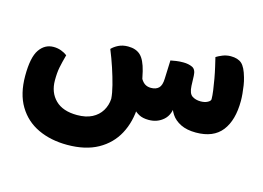

<svg xmlns="http://www.w3.org/2000/svg" viewBox="-93 -622 1428 1041"><g transform="rotate(15 621.0 -102.0)"><path d="M845 -350Q874 -350 895.5 -340Q917 -330 918 -294L920 -239Q922 -196 941.5 -183Q961 -170 989 -170Q1012 -170 1028 -178.5Q1044 -187 1044 -197Q1044 -216 1040 -245.5Q1036 -275 1030 -308.5Q1024 -342 1017 -372Q1010 -402 1005 -423Q1017 -431 1039 -440Q1061 -449 1085 -449Q1125 -449 1146.5 -430Q1168 -411 1183 -357Q1189 -337 1192.5 -314Q1196 -291 1198 -269Q1200 -247 1200 -229Q1200 -120 1153 -60Q1106 0 1008 0Q957 0 922.5 -17Q888 -34 869.5 -62Q851 -90 847 -121H860Q860 -61 826 -30.5Q792 0 743 0Q710 0 688.5 -11.5Q667 -23 654.5 -39Q642 -55 634 -68L645 -220Q659 -192 674 -181.5Q689 -171 710 -171Q738 -171 753.5 -186Q769 -201 770 -239L774 -342Q789 -345 806 -347.5Q823 -350 845 -350ZM518 -58Q516 -89 505 -132Q494 -175 478 -223.5Q462 -272 443 -318Q457 -333 480 -344.5Q503 -356 534 -356Q578 -356 603.5 -332Q629 -308 644 -247Q655 -202 660.5 -159.5Q666 -117 668 -57Q665 32 628.5 100Q592 168 522.5 206.5Q453 245 351 245Q259 245 187.5 211.5Q116 178 75.5 110.5Q35 43 35 -58Q35 -162 65 -205.5Q95 -249 144 -249Q167 -249 187 -241.5Q207 -234 221 -223Q209 -179 203 -149Q197 -119 197 -76Q197 -8 239 33.5Q281 75 361 75Q411 75 445 57.5Q479 40 497.5 9.5Q516 -21 518 -58Z"/></g></svg>

Font: Baloo Bhaijaan 2 ExtraBold
Style: Regular
Weight: 800
Designer: Sanskriti Dholi, Noopur Datye and Ek Type
Foundry: Ek Type
Version: Version 1.701